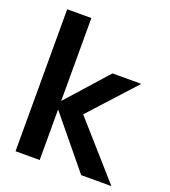

<svg xmlns="http://www.w3.org/2000/svg" viewBox="-130 -801 793 896"><g transform="rotate(20 266.5 -352.5)"><path d="M376 0 152 -273 351 -496H494L246 -224V-317L526 0ZM50 0V-705H170V0Z"/></g></svg>

Font: DM Sans 9pt 36pt SemiBold
Style: Regular
Weight: 600
Version: Version 4.004;gftools[0.9.30]